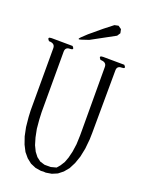

<svg xmlns="http://www.w3.org/2000/svg" viewBox="-170 -1035 841 1101"><g transform="rotate(20 250.0 -484.5)"><path d="M148.4 -752.9Q168.9 -732.4 139.6 -732.4Q111.3 -732.4 111.3 -704.1V-335.9L113.3 -291L118.2 -236.3L127.9 -187.5L140.6 -144.5L157.2 -110.4L176.8 -85L201.2 -66.4L230.5 -57.6H267.6L300.8 -66.4L317.4 -85.9L334 -112.3L345.7 -143.6L355.5 -183.6L362.3 -231.4L364.3 -286.1V-323.2L363.3 -703.1Q363.3 -732.4 326.2 -732.4Q305.7 -753.9 334 -753.9L463.9 -752.9Q484.4 -732.4 455.1 -732.4Q426.8 -732.4 426.8 -705.1L424.8 -323.2L423.8 -283.2L418 -224.6L407.2 -171.9L391.6 -127L372.1 -88.9L347.7 -59.6L319.3 -37.1L287.1 -23.4L252 -17.6L237.3 -18.6L222.7 -17.6L187.5 -23.4L155.3 -37.1L127 -59.6L102.5 -88.9L83 -127L67.4 -171.9L56.6 -224.6L50.8 -283.2L48.8 -323.2V-703.1Q48.8 -732.4 11.7 -732.4Q-8.8 -753.9 20.5 -753.9ZM368.2 -895.5 226.6 -818.4 182.6 -803.7Q155.3 -794.9 175.8 -815.4L208 -845.7L279.3 -905.3L333 -947.3L356.4 -952.1L376 -938.5L380.9 -915Z"/></g></svg>

Font: B2 Hana
Style: Regular
Weight: 500
Version: 2020-08-05; (max)